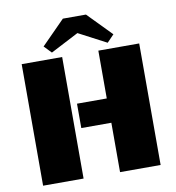

<svg xmlns="http://www.w3.org/2000/svg" viewBox="-91 -927 922 1008"><g transform="rotate(-10 370.0 -423.0)"><path d="M467.3 0V-263.2H307.1V-393.1H465.8V-647.9H683.6V0ZM57.1 0V-647.9H272.9V0ZM224.1 -680.2 186.5 -719.2 311.5 -845.7H434.6L558.6 -718.8L521.5 -680.2L373.5 -757.8Z"/></g></svg>

Font: Black Ops One
Style: Regular
Weight: 400
Designer: James Grieshaber, Eben Sorkin
Foundry: Sorkin Type Co.
Version: Version 1.004; ttfautohint (v1.8.4.7-5d5b)